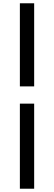

<svg xmlns="http://www.w3.org/2000/svg" viewBox="-20 -867 329 1169"><path d="M101 -341V-847H188V-341ZM101 282V-236H188V282Z"/></svg>

Font: Noto Sans JP SemiBold
Style: Regular
Weight: 600
Designer: Ryoko NISHIZUKA  (kana, bopomofo & ideographs); Paul D. Hunt (Latin, Greek & Cyrillic); Sandoll Communications , Soo-you
Foundry: Adobe
Version: Version 2.004-H2;hotconv 1.0.118;makeotfexe 2.5.65603